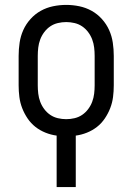

<svg xmlns="http://www.w3.org/2000/svg" viewBox="-20 -548 540 783"><path d="M211 215V5Q188 2 165.5 -7Q143 -16 124.5 -30.5Q106 -45 92.5 -65Q79 -85 70.5 -107Q62 -129 59 -152.5Q56 -176 56 -200V-320Q56 -347 60 -374Q64 -401 75 -425.5Q86 -450 104.5 -470.5Q123 -491 146.5 -504Q170 -517 196.5 -522.5Q223 -528 250 -528Q277 -528 303.5 -522.5Q330 -517 353.5 -504Q377 -491 395.5 -470.5Q414 -450 425 -425.5Q436 -401 440 -374Q444 -347 444 -320V-200Q444 -176 441 -152.5Q438 -129 429.5 -107Q421 -85 407.5 -65Q394 -45 375.5 -30.5Q357 -16 334.5 -7Q312 2 289 5V215ZM250 -62Q267 -62 284 -66Q301 -70 315 -79.5Q329 -89 339.5 -103Q350 -117 356 -133Q362 -149 364 -166Q366 -183 366 -200V-320Q366 -337 364 -354Q362 -371 356 -387Q350 -403 339.5 -417Q329 -431 315 -440.5Q301 -450 284 -454Q267 -458 250 -458Q233 -458 216 -454Q199 -450 185 -440.5Q171 -431 160.5 -417Q150 -403 144 -387Q138 -371 136 -354Q134 -337 134 -320V-200Q134 -183 136 -166Q138 -149 144 -133Q150 -117 160.5 -103Q171 -89 185 -79.5Q199 -70 216 -66Q233 -62 250 -62Z"/></svg>

Font: Moesevka
Style: Regular
Weight: 400
Monospace: yes
Designer: Belleve Invis
Foundry: Belleve Invis
Version: Version 32.5.0; ttfautohint (v1.8.4)